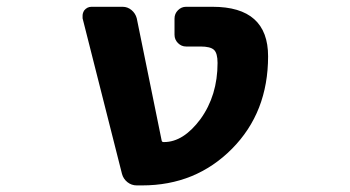

<svg xmlns="http://www.w3.org/2000/svg" viewBox="-20 -569 1040 571"><path d="M386.7 -17.6Q371.1 -17.6 358.9 -27.3Q346.7 -37.1 342.8 -51.8L225.6 -514.6Q225.6 -518.6 225.6 -522.5Q225.6 -530.3 230.5 -538.1Q239.3 -548.8 252 -548.8H344.7Q359.4 -548.8 371.1 -539.1Q382.8 -529.3 386.7 -514.6L460.9 -150.4Q461.9 -146.5 466.8 -146.5H467.8Q525.4 -146.5 576.2 -214.8Q627 -285.2 627 -381.8Q627 -411.1 616.2 -420.9Q605.5 -430.7 576.2 -430.7H533.2Q519.5 -430.7 509.3 -440.9Q499 -451.2 499 -465.8V-513.7Q499 -528.3 509.3 -538.6Q519.5 -548.8 533.2 -548.8H612.3Q777.3 -548.8 777.3 -401.4Q777.3 -318.4 750.5 -249.5Q723.6 -180.7 669.9 -126.5Q616.2 -72.3 549.3 -44.9Q482.4 -17.6 402.3 -17.6Z"/></svg>

Font: Rounded-L Mgen+ 1m bold
Style: Bold
Weight: 700
Designer: [Source Han Sans]
Ryoko NISHIZUKA  (kana & ideographs); Paul D. Hunt (Latin, Greek & Cyrillic); Wenlong ZHANG  (bopomofo
Version: Version 1.059.20150602